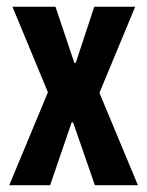

<svg xmlns="http://www.w3.org/2000/svg" viewBox="-20 -547 434 567"><path d="M7.3 0 121.5 -274.5 16.7 -527.2H143.8L199.5 -361.4H203.7L258.4 -527.2H379.3L273.6 -272.7L387.3 0H260.2L195.8 -185.6H191.6L128 0Z"/></svg>

Font: Archivo SemiBold ExtraCondensed
Style: Regular
Weight: 600
Width: 2
Version: Version 2.001